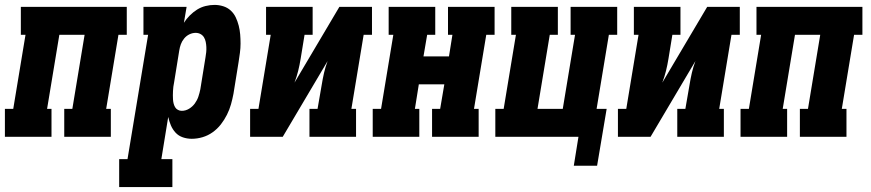

<svg xmlns="http://www.w3.org/2000/svg" viewBox="-31 -558 3551 783"><path d="M-11 0V-114H23L73 -416H54V-530H486V-416H452L402 -114H421V0H231V-114H264L314 -416H211L161 -114H179V0Z M455 205V91H489L573 -416H554V-530H730L719 -465Q729 -481 743 -495Q757 -509 773 -519Q789 -529 807.5 -533.5Q826 -538 844 -538Q862 -538 879.5 -532.5Q897 -527 910 -515Q923 -503 930.5 -487Q938 -471 942.5 -453.5Q947 -436 948.5 -417.5Q950 -399 950 -380.5Q950 -362 947.5 -343Q945 -324 942 -305L921 -175Q917 -154 911 -132.5Q905 -111 894.5 -90Q884 -69 869.5 -50.5Q855 -32 836 -18.5Q817 -5 795 1.5Q773 8 751 8Q732 8 714.5 2Q697 -4 685 -17Q673 -30 666 -46.5Q659 -63 655 -81L627 91H672V205ZM710 -106Q726 -106 740 -114.5Q754 -123 763.5 -136Q773 -149 778 -164Q783 -179 786 -194L807 -324Q809 -335 810 -345.5Q811 -356 810.5 -366.5Q810 -377 808 -387Q806 -397 801 -405.5Q796 -414 787 -419Q778 -424 767 -424Q754 -424 741.5 -418Q729 -412 720 -401Q711 -390 706.5 -377.5Q702 -365 700 -352L679 -222Q677 -213 676 -204.5Q675 -196 674.5 -187Q674 -178 674 -169.5Q674 -161 674.5 -152.5Q675 -144 677 -136Q679 -128 683 -121Q687 -114 694.5 -110Q702 -106 710 -106Z M989 0V-114H1023L1073 -416H1054V-530H1244V-416H1211L1195 -318Q1191 -293 1185 -269Q1179 -245 1170 -221L1353 -530H1486V-416H1452L1402 -114H1421V0H1231V-114H1264L1281 -212Q1285 -237 1290.5 -261Q1296 -285 1305 -309L1122 0Z M1489 0V-114H1523L1573 -416H1554V-530H1744V-416H1711L1696 -328H1800L1814 -416H1796V-530H1986V-416H1952L1902 -114H1921V0H1731V-114H1764L1781 -214H1677L1661 -114H1679V0Z M2309 118 2328 0H1989V-114H2023L2073 -416H2054V-530H2244V-416H2211L2161 -114H2264L2314 -416H2296V-530H2486V-416H2452L2402 -114H2443L2404 118Z M2489 0V-114H2523L2573 -416H2554V-530H2744V-416H2711L2695 -318Q2691 -293 2685 -269Q2679 -245 2670 -221L2853 -530H2986V-416H2952L2902 -114H2921V0H2731V-114H2764L2781 -212Q2785 -237 2790.5 -261Q2796 -285 2805 -309L2622 0Z M2989 0V-114H3023L3073 -416H3054V-530H3486V-416H3452L3402 -114H3421V0H3231V-114H3264L3314 -416H3211L3161 -114H3179V0Z"/></svg>

Font: Iosevka Curly Slab HvObl
Style: Regular
Weight: 900
Italic angle: -9°
Monospace: yes
Designer: Belleve Invis
Foundry: Belleve Invis
Version: Version 11.1.0; ttfautohint (v1.8.3)